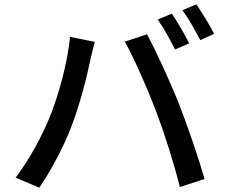

<svg xmlns="http://www.w3.org/2000/svg" viewBox="-20 -850 1040 885"><path d="M772 -787 707 -760C734 -722 767 -662 787 -622L852 -650C833 -689 797 -751 772 -787ZM885 -830 821 -803C849 -765 881 -708 903 -665L967 -694C949 -730 911 -792 885 -830ZM207 -305C172 -220 115 -114 52 -31L161 15C215 -63 272 -171 308 -264C347 -363 383 -506 396 -572C401 -594 410 -632 417 -657L303 -680C291 -560 251 -412 207 -305ZM700 -336C740 -229 782 -97 809 12L923 -25C896 -119 843 -275 805 -371C765 -472 698 -617 658 -692L555 -658C598 -583 660 -440 700 -336Z"/></svg>

Font: Genne Gothic Medium
Style: Regular
Weight: 500
Designer: Ryoko NISHIZUKA (kana & ideographs); Paul D. Hunt (Latin, Greek & Cyrillic); Wenlong ZHANG (bopomofo); Sandoll Communica
Foundry: Adobe Systems Incorporated
Version: Version 1.004;PS 1.004;hotconv 16.6.51;makeotf.lib2.5.65220